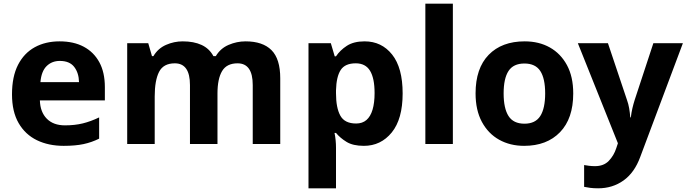

<svg xmlns="http://www.w3.org/2000/svg" viewBox="-20 -780 3719 1040"><path d="M303 -556Q379 -556 433.5 -527Q488 -498 518 -443Q548 -388 548 -308V-236H196Q198 -173 233.5 -137Q269 -101 332 -101Q385 -101 428 -111.5Q471 -122 517 -144V-29Q477 -9 432.5 0.5Q388 10 325 10Q243 10 180 -20.5Q117 -51 81 -113Q45 -175 45 -269Q45 -365 77.5 -428.5Q110 -492 168 -524Q226 -556 303 -556ZM304 -450Q261 -450 232.5 -422Q204 -394 199 -335H408Q407 -385 382 -417.5Q357 -450 304 -450Z M1310 -556Q1403 -556 1450.5 -508.5Q1498 -461 1498 -356V0H1349V-319.4Q1349 -437 1266.8 -437Q1208 -437 1183 -395Q1158 -353 1158 -273.5V0H1009V-319.4Q1009 -437 927 -437Q865.3 -437 841.6 -390.7Q818 -344.4 818 -257.4V0H669V-546H783L803.2 -476H811Q836 -518 879.5 -537Q923 -556 969.7 -556Q1030 -556 1072 -536.5Q1114 -517 1136 -476H1149Q1174 -518 1218.5 -537Q1263 -556 1310 -556Z M1955 -556Q2047 -556 2104 -484.5Q2161 -413 2161 -274Q2161 -135 2102 -62.5Q2043 10 1951 10Q1892 10 1857 -11.5Q1822 -33 1800 -60H1792Q1796 -41 1798 -20.5Q1800 0 1800 20V240H1651V-546H1772L1793 -475H1800Q1822 -508 1859 -532Q1896 -556 1955 -556ZM1907 -437Q1849 -437 1825.5 -401Q1802 -365 1800 -291V-275Q1800 -196 1823.5 -153.5Q1847 -111 1909 -111Q1943 -111 1965 -130Q1987 -149 1998 -186Q2009 -223 2009 -276Q2009 -356 1984.5 -396.5Q1960 -437 1907 -437Z M2433 0H2284V-760H2433Z M3085 -273.7Q3085 -138 3013.5 -64Q2942 10 2819 10Q2743.1 10 2683.8 -23.1Q2624.4 -56.2 2590.2 -119.8Q2556 -183.4 2556 -274Q2556 -410 2627 -483Q2698 -556 2822 -556Q2899.4 -556 2958.2 -523Q3017 -490 3051 -427.3Q3085 -364.5 3085 -273.7ZM2708 -274Q2708 -193 2734.5 -151.5Q2761 -110 2820.9 -110Q2880 -110 2906.5 -151.5Q2933 -193 2933 -274Q2933 -355 2906.5 -395.5Q2880 -436 2820.5 -436Q2761 -436 2734.5 -395.5Q2708 -355 2708 -274Z M3110 -546H3273L3376 -239Q3384 -217 3388 -193.5Q3392 -170 3394 -144H3397Q3400 -170 3405.5 -193.5Q3411 -217 3418 -239L3519 -546H3679L3448 70Q3417 155 3357.5 197.5Q3298 240 3220 240Q3195 240 3176.5 237.5Q3158 235 3144 232V114Q3155 116 3170.5 118Q3186 120 3203 120Q3250 120 3277.5 91.5Q3305 63 3318 23L3327 -4Z"/></svg>

Font: Noto Sans Tangsa
Style: Regular
Weight: 400
Designer: David Williams
Foundry: Google LLC
Version: Version 1.504